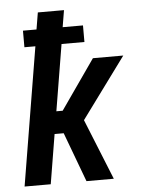

<svg xmlns="http://www.w3.org/2000/svg" viewBox="-53 -777 605 819"><g transform="rotate(-5 250.0 -367.5)"><path d="M19 0 117 -592H70V-663H128L140 -735H252L240 -663H327V-592H229L182 -308H209L357 -520H487L296 -260L401 0H284L205 -212H166L131 0Z"/></g></svg>

Font: Iosevka Custom
Style: Bold Italic
Weight: 700
Italic angle: -9°
Designer: Belleve Invis
Foundry: Belleve Invis
Version: Version 30.3.1; ttfautohint (v1.8.3)